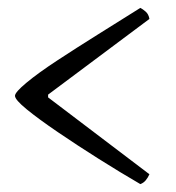

<svg xmlns="http://www.w3.org/2000/svg" viewBox="-20 -521 447 487"><path d="M336 -54Q286 -83 230.5 -118Q175 -153 126.5 -186Q78 -219 48 -243.5Q18 -268 18 -278Q18 -287 47.5 -311.5Q77 -336 125 -367.5Q173 -399 229 -434Q285 -469 336 -501Q342 -498 349.5 -491.5Q357 -485 359 -473L102 -281V-274L359 -79Q355 -70 349.5 -63.5Q344 -57 336 -54Z"/></svg>

Font: Texturina 12pt ExtraLight
Style: Regular
Weight: 250
Designer: Guillermo Torres Carreño
Foundry: Omnibus-Type
Version: Version 1.002